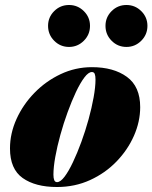

<svg xmlns="http://www.w3.org/2000/svg" viewBox="-20 -739 610 769"><path d="M208.5 10Q121.5 10 70.8 -26Q20 -62 20 -144.5Q20 -204.5 46.2 -262.5Q72.5 -320.5 118 -367.2Q163.5 -414 222.8 -442Q282 -470 348 -470Q435 -470 488.2 -431.2Q541.5 -392.5 541.5 -310Q541.5 -252 516.5 -195.2Q491.5 -138.5 446.5 -92Q401.5 -45.5 340.8 -17.8Q280 10 208.5 10ZM208.5 -9.5Q222 -9.5 238.5 -31.2Q255 -53 272.2 -89.5Q289.5 -126 305.8 -170.5Q322 -215 334.8 -261.2Q347.5 -307.5 355 -349.2Q362.5 -391 362.5 -420.5Q362.5 -435 359.5 -442.8Q356.5 -450.5 348 -450.5Q334.5 -450.5 318 -428.8Q301.5 -407 284.2 -370.5Q267 -334 250.8 -289.5Q234.5 -245 221.8 -198.8Q209 -152.5 201.5 -111Q194 -69.5 194 -39.5Q194 -25.5 197.2 -17.5Q200.5 -9.5 208.5 -9.5ZM486.5 -551Q451.5 -551 427 -575.8Q402.5 -600.5 402.5 -635.5Q402.5 -670 427 -694.5Q451.5 -719 486.5 -719Q521 -719 545.8 -694.5Q570.5 -670 570.5 -635.5Q570.5 -600.5 545.8 -575.8Q521 -551 486.5 -551ZM256.5 -551Q221.5 -551 197 -575.8Q172.5 -600.5 172.5 -635.5Q172.5 -670 197 -694.5Q221.5 -719 256.5 -719Q291 -719 315.8 -694.5Q340.5 -670 340.5 -635.5Q340.5 -600.5 315.8 -575.8Q291 -551 256.5 -551Z"/></svg>

Font: Bodoni Moda Black
Style: Italic
Weight: 900
Italic angle: -13°
Version: Version 2.005